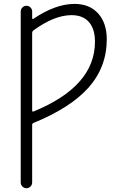

<svg xmlns="http://www.w3.org/2000/svg" viewBox="-20 -784 608 1000"><path d="M147.5 -207Q147.5 -205.1 149.4 -203.6Q151.4 -202.1 154.3 -203.1Q313.5 -268.6 392.6 -357.4Q474.6 -448.2 474.6 -567.4Q474.6 -632.8 443.4 -668.9Q412.1 -705.1 352.5 -705.1Q262.7 -705.1 153.3 -625Q147.5 -620.1 147.5 -613.3ZM154.3 -143.6Q147.5 -140.6 147.5 -132.8V166Q147.5 178.7 138.7 187.5Q129.9 196.3 117.7 196.3Q105.5 196.3 96.7 187.5Q87.9 178.7 87.9 166V-724.6Q87.9 -736.3 96.7 -745.1Q105.5 -753.9 117.7 -753.9Q129.9 -753.9 138.7 -745.1Q147.5 -736.3 147.5 -724.6V-689.5Q147.5 -686.5 149.4 -685.5Q151.4 -684.6 153.3 -685.5Q268.6 -763.7 368.2 -763.7Q446.3 -763.7 491.2 -713.9Q536.1 -664.1 536.1 -579.1Q536.1 -435.5 441.4 -328.1Q347.7 -222.7 154.3 -143.6Z"/></svg>

Font: irohamaru Light
Style: Regular
Weight: 200
Designer: [Source Han Sans]
Ryoko NISHIZUKA  (kana & ideographs); Paul D. Hunt (Latin, Greek & Cyrillic); Wenlong ZHANG  (bopomofo
Version: Version 1.01